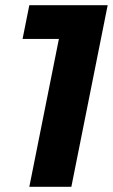

<svg xmlns="http://www.w3.org/2000/svg" viewBox="-20 -720 435 740"><path d="M93 -700 67 -570H207L93 0H255L395 -700Z"/></svg>

Font: AWKNG-Font
Style: Bold Italic
Weight: 700
Italic angle: -11.3°
Designer: Awakening Church
Foundry: Awakening Church
Version: Version 1.700;PS 001.700;hotconv 1.0.88;makeotf.lib2.5.64775